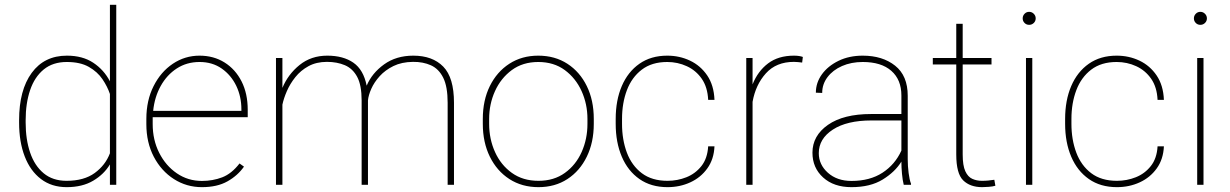

<svg xmlns="http://www.w3.org/2000/svg" viewBox="-20 -770 5124 800"><path d="M59.6 -259.3V-269.5Q59.6 -394.5 112.1 -466.3Q164.6 -538.1 258.8 -538.1Q324.2 -538.1 368.7 -508.5Q413.1 -479 438 -431.2V-750H464.4V0H438V-85Q413.6 -43.9 368.4 -17.1Q323.2 9.8 257.8 9.8Q195.3 9.8 150.9 -23.9Q106.4 -57.6 83 -118.2Q59.6 -178.7 59.6 -259.3ZM86.9 -269.5V-259.3Q86.9 -189 105.5 -134.3Q124 -79.6 161.9 -48.1Q199.7 -16.6 257.3 -16.6Q330.1 -16.6 374.8 -49.3Q419.4 -82 438 -131.3V-378.4Q427.7 -409.2 407 -439.9Q386.2 -470.7 350.3 -491.2Q314.5 -511.7 258.3 -511.7Q200.2 -511.7 162.1 -480.5Q124 -449.2 105.5 -394.5Q86.9 -339.8 86.9 -269.5Z M821.3 9.8Q757.3 9.8 704.6 -23.9Q651.9 -57.6 620.8 -116.9Q589.8 -176.3 589.8 -252.9V-274.4Q589.8 -351.6 619.9 -411.1Q649.9 -470.7 700.2 -504.4Q750.5 -538.1 811.5 -538.1Q870.1 -538.1 915.5 -509.8Q960.9 -481.4 986.6 -430.7Q1012.2 -379.9 1012.2 -312.5V-281.7H616.2Q616.2 -278.3 616.2 -274.4V-252.9Q616.2 -187 643.3 -133.3Q670.4 -79.6 716.8 -47.9Q763.2 -16.1 821.3 -16.1Q866.7 -16.1 906 -31.2Q945.3 -46.4 978 -88.9L996.6 -75.7Q970.2 -38.1 927.5 -14.2Q884.8 9.8 821.3 9.8ZM811.5 -511.7Q758.3 -511.7 716.8 -484.9Q675.3 -458 649.7 -411.9Q624 -365.7 618.2 -308.1H985.8V-314.5Q985.8 -367.7 964.4 -412.4Q942.9 -457 903.8 -484.4Q864.7 -511.7 811.5 -511.7Z M1513.2 -351.6V0H1486.8V-351.6Q1486.8 -415 1468.3 -449.7Q1449.7 -484.4 1417 -498.3Q1384.3 -512.2 1342.3 -512.2Q1298.3 -512.2 1265.6 -494.4Q1232.9 -476.6 1210.7 -448.7Q1188.5 -420.9 1175.3 -390.4Q1162.1 -359.9 1156.7 -334V0H1129.9V-528.3H1156.7V-403.8Q1180.2 -460.4 1228.3 -499.3Q1276.4 -538.1 1343.8 -538.1Q1410.2 -538.1 1452.4 -508.8Q1494.6 -479.5 1507.8 -413.1Q1529.8 -465.3 1580.3 -501.7Q1630.9 -538.1 1702.1 -538.1Q1782.2 -538.1 1826.9 -492.4Q1871.6 -446.8 1871.6 -341.8V0H1845.2V-341.8Q1845.2 -409.2 1826.7 -446.3Q1808.1 -483.4 1775.4 -498Q1742.7 -512.7 1700.7 -512.2Q1653.8 -511.7 1619.4 -494.9Q1585 -478 1562 -452.6Q1539.1 -427.2 1527.1 -400.1Q1515.1 -373 1513.2 -351.6Z M1991.7 -253.9V-274.4Q1991.7 -352.1 2021 -411.4Q2050.3 -470.7 2102.3 -504.4Q2154.3 -538.1 2222.7 -538.1Q2292 -538.1 2344 -504.4Q2396 -470.7 2425 -411.4Q2454.1 -352.1 2454.1 -274.4V-253.9Q2454.1 -176.8 2425 -117.2Q2396 -57.6 2344.2 -23.9Q2292.5 9.8 2223.6 9.8Q2154.8 9.8 2102.5 -23.9Q2050.3 -57.6 2021 -117.2Q1991.7 -176.8 1991.7 -253.9ZM2018.1 -274.4V-253.9Q2018.1 -190.9 2042.5 -136.7Q2066.9 -82.5 2112.8 -49.6Q2158.7 -16.6 2223.6 -16.6Q2288.1 -16.6 2333.7 -49.6Q2379.4 -82.5 2403.6 -136.7Q2427.7 -190.9 2427.7 -253.9V-274.4Q2427.7 -336.4 2403.3 -390.4Q2378.9 -444.3 2333.3 -478Q2287.6 -511.7 2222.7 -511.7Q2158.2 -511.7 2112.5 -478Q2066.9 -444.3 2042.5 -390.4Q2018.1 -336.4 2018.1 -274.4Z M2761.2 -16.6Q2802.7 -16.6 2840.1 -31.5Q2877.4 -46.4 2902.6 -78.1Q2927.7 -109.9 2930.7 -160.2H2957Q2954.6 -106.4 2927.2 -68.4Q2899.9 -30.3 2856.4 -10.3Q2813 9.8 2761.2 9.8Q2692.9 9.8 2644.5 -23.9Q2596.2 -57.6 2570.8 -117.2Q2545.4 -176.8 2545.4 -253.9V-274.4Q2545.4 -352.1 2570.8 -411.4Q2596.2 -470.7 2644.3 -504.4Q2692.4 -538.1 2760.3 -538.1Q2811.5 -538.1 2855.2 -517.3Q2898.9 -496.6 2926.8 -455.6Q2954.6 -414.6 2957 -354H2930.7Q2928.2 -406.7 2904.1 -441.7Q2879.9 -476.6 2841.8 -494.1Q2803.7 -511.7 2760.3 -511.7Q2695.8 -511.7 2654.1 -479.7Q2612.3 -447.8 2592 -394Q2571.8 -340.3 2571.8 -274.4V-253.9Q2571.8 -188 2592 -134Q2612.3 -80.1 2654.3 -48.3Q2696.3 -16.6 2761.2 -16.6Z M3325.2 -532.7 3322.3 -509.3Q3314.5 -510.3 3305.9 -511.2Q3297.4 -512.2 3288.1 -512.2Q3214.4 -512.2 3171.4 -464.6Q3128.4 -417 3115.7 -345.7V0H3089.4V-528.3H3115.7V-418.5Q3137.7 -473.6 3180.4 -505.9Q3223.1 -538.1 3288.1 -538.1Q3300.3 -538.1 3309.6 -536.6Q3318.8 -535.2 3325.2 -532.7Z M3745.6 0Q3740.7 -19 3738.3 -45.7Q3735.8 -72.3 3735.8 -96.7Q3709.5 -53.7 3658 -22Q3606.4 9.8 3527.8 9.8Q3454.1 9.8 3409.7 -30.5Q3365.2 -70.8 3365.2 -133.8Q3365.2 -204.6 3429.9 -249.8Q3494.6 -294.9 3609.4 -294.9H3735.8V-372.1Q3735.8 -438 3693.8 -474.9Q3651.9 -511.7 3574.7 -511.7Q3526.9 -511.7 3488.5 -494.9Q3450.2 -478 3428 -448.7Q3405.8 -419.4 3405.8 -382.8L3379.4 -383.8Q3379.4 -425.3 3404.5 -460.2Q3429.7 -495.1 3473.9 -516.6Q3518.1 -538.1 3574.7 -538.1Q3657.2 -538.1 3709.7 -496.3Q3762.2 -454.6 3762.2 -371.1V-106.4Q3762.2 -78.1 3765.9 -49.3Q3769.5 -20.5 3775.9 -4.4V0ZM3527.8 -16.1Q3604.5 -16.1 3657 -50.3Q3709.5 -84.5 3735.8 -142.6V-268.1H3610.8Q3508.8 -268.1 3450.2 -230Q3391.6 -191.9 3391.6 -131.8Q3391.6 -84 3429.7 -50Q3467.8 -16.1 3527.8 -16.1Z M4111.3 -528.3V-501.5H3991.2V-126.5Q3991.2 -80.1 4002.2 -56.4Q4013.2 -32.7 4031.5 -24.7Q4049.8 -16.6 4070.8 -16.6Q4085.9 -16.6 4097.7 -17.8Q4109.4 -19 4123 -21L4127.4 3.9Q4116.7 7.3 4099.6 8.5Q4082.5 9.8 4072.3 9.8Q4022 9.8 3993.2 -18.6Q3964.4 -46.9 3964.4 -126.5V-501.5H3866.7V-528.3H3964.4V-670.9H3991.2V-528.3Z M4241.2 -693.4Q4241.2 -704.6 4249 -712.6Q4256.8 -720.7 4268.1 -720.7Q4279.3 -720.7 4287.4 -712.6Q4295.4 -704.6 4295.4 -693.4Q4295.4 -682.1 4287.4 -674.3Q4279.3 -666.5 4268.1 -666.5Q4256.8 -666.5 4249 -674.3Q4241.2 -682.1 4241.2 -693.4ZM4281.2 -528.3V0H4254.9V-528.3Z M4633.8 -16.6Q4675.3 -16.6 4712.6 -31.5Q4750 -46.4 4775.1 -78.1Q4800.3 -109.9 4803.2 -160.2H4829.6Q4827.1 -106.4 4799.8 -68.4Q4772.5 -30.3 4729 -10.3Q4685.5 9.8 4633.8 9.8Q4565.4 9.8 4517.1 -23.9Q4468.8 -57.6 4443.4 -117.2Q4418 -176.8 4418 -253.9V-274.4Q4418 -352.1 4443.4 -411.4Q4468.8 -470.7 4516.8 -504.4Q4564.9 -538.1 4632.8 -538.1Q4684.1 -538.1 4727.8 -517.3Q4771.5 -496.6 4799.3 -455.6Q4827.1 -414.6 4829.6 -354H4803.2Q4800.8 -406.7 4776.6 -441.7Q4752.4 -476.6 4714.4 -494.1Q4676.3 -511.7 4632.8 -511.7Q4568.4 -511.7 4526.6 -479.7Q4484.9 -447.8 4464.6 -394Q4444.3 -340.3 4444.3 -274.4V-253.9Q4444.3 -188 4464.6 -134Q4484.9 -80.1 4526.9 -48.3Q4568.8 -16.6 4633.8 -16.6Z M4954.6 -693.4Q4954.6 -704.6 4962.4 -712.6Q4970.2 -720.7 4981.4 -720.7Q4992.7 -720.7 5000.7 -712.6Q5008.8 -704.6 5008.8 -693.4Q5008.8 -682.1 5000.7 -674.3Q4992.7 -666.5 4981.4 -666.5Q4970.2 -666.5 4962.4 -674.3Q4954.6 -682.1 4954.6 -693.4ZM4994.6 -528.3V0H4968.3V-528.3Z"/></svg>

Font: Vazirmatn UI FD Thin
Style: Regular
Weight: 100
Designer: Saber Rastikerdar
Foundry: Saber Rastikerdar
Version: Version 33.003